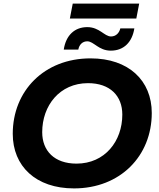

<svg xmlns="http://www.w3.org/2000/svg" viewBox="-20 -1037 884 1069"><path d="M369 -934H739L755 -1017H385ZM597 -755C669 -755 716 -802 728 -879H650C644 -854 626 -834 598 -834C561 -834 534 -886 466 -886C396 -886 347 -841 335 -761H416C421 -788 439 -807 466 -807C502 -807 529 -755 597 -755ZM392 12C650 12 825 -169 825 -408C825 -588 697 -712 484 -712C226 -712 51 -531 51 -292C51 -112 179 12 392 12ZM406 -126C283 -126 215 -197 215 -301C215 -449 312 -574 470 -574C593 -574 661 -503 661 -399C661 -251 564 -126 406 -126Z"/></svg>

Font: AWKNG-Font
Style: Bold Italic
Weight: 700
Italic angle: -11.3°
Designer: Awakening Church
Foundry: Awakening Church
Version: Version 1.700;PS 001.700;hotconv 1.0.88;makeotf.lib2.5.64775